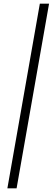

<svg xmlns="http://www.w3.org/2000/svg" viewBox="-20 -821 286 1041"><path d="M196 -801H246L70 200H20Z"/></svg>

Font: Overused Grotesk Light
Style: Italic
Weight: 300
Italic angle: -10°
Version: Version 0.003